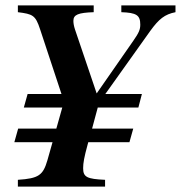

<svg xmlns="http://www.w3.org/2000/svg" viewBox="-20 -689 668 709"><path d="M628 -669H428V-644C484 -642 498 -633 498 -598C498 -580 493 -568 472 -538L337 -344L257 -580C253 -592 251 -603 251 -612C251 -635 269 -642 326 -644V-669H46V-644C101 -637 111 -633 128 -581L207 -342H82L68 -292H210L188 -214H47L33 -164H174L155 -97C139 -42 123 -30 46 -25V0H368V-25C301 -28 287 -35 287 -68C287 -87 291 -109 303 -153L306 -164H458L472 -214H320L341 -292H491L504 -342H369L535 -575C567 -619 588 -636 628 -644Z"/></svg>

Font: XITS
Style: Bold Italic
Weight: 700
Italic angle: -16.33°
Designer: MicroPress Inc., with final additions and corrections provided by Coen Hoffman, Elsevier (retired)
Version: Version 1.105